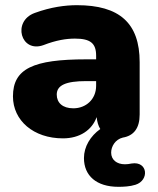

<svg xmlns="http://www.w3.org/2000/svg" viewBox="-20 -523 608 741"><path d="M437 198C456 198 481 197 503 190C557 173 551 98 488 108C479 110 470 111 462 111C431 111 409 94 409 66C409 42 425 15 454 8C496 1 519 -28 519 -81V-283C519 -434 441 -503 277 -503C232 -503 177 -496 114 -473C26 -441 60 -317 148 -349C197 -368 236 -374 269 -374C329 -374 351 -356 351 -308V-294H313C108 -294 30 -258 30 -151C30 -58 109 11 223 11C288 11 335 -21 353 -71C355 -53 359 -38 367 -25C329 2 304 43 304 87C304 155 352 198 437 198ZM263 -105C221 -105 199 -127 199 -158C199 -194 234 -210 313 -210H351V-192C351 -140 312 -105 263 -105Z"/></svg>

Font: Nunito Black
Style: Regular
Weight: 900
Designer: Vernon Adams
Foundry: Vernon Adams
Version: Version 3.602